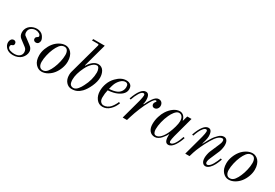

<svg xmlns="http://www.w3.org/2000/svg" viewBox="44 -1634 3683 2568"><g transform="rotate(30 1886.0 -350.0)"><path d="M24 -106Q24 -130 38 -151Q52 -172 79 -172Q94 -172 105 -161.5Q116 -151 116 -133Q116 -108 95 -101Q82 -98 75.5 -90.5Q69 -83 69 -67Q69 -52 79.5 -40Q90 -28 107 -22.5Q124 -17 140 -14.5Q156 -12 171 -12Q224 -12 252 -36Q280 -60 280 -96Q280 -140 248 -163L165 -226Q118 -256 118 -317Q118 -350 132 -377Q146 -404 168 -421Q190 -438 217 -447Q244 -456 272 -456Q302 -456 328 -444Q354 -432 368 -413.5Q382 -395 390 -376.5Q398 -358 398 -344Q398 -321 385 -304Q372 -287 346 -287Q330 -287 318 -297.5Q306 -308 306 -324Q306 -344 319 -354Q323 -358 333 -364Q345 -371 345 -380Q345 -403 319.5 -417.5Q294 -432 266 -432Q226 -432 196 -409Q166 -386 166 -345Q166 -328 170 -317Q174 -306 179 -301Q184 -296 195 -289L288 -219Q302 -208 311 -199Q320 -190 328 -173Q336 -156 336 -136Q336 -109 324.5 -83Q313 -57 292 -35.5Q271 -14 237.5 -1Q204 12 165 12Q98 12 61 -23.5Q24 -59 24 -106Z M544 -104Q544 -63 561 -37.5Q578 -12 610 -12Q632 -12 650 -22Q668 -32 682.5 -51Q697 -70 706.5 -87.5Q716 -105 727 -130Q748 -178 761 -235.5Q774 -293 774 -340Q774 -381 758 -406.5Q742 -432 710 -432Q688 -432 669.5 -422Q651 -412 636.5 -393.5Q622 -375 612 -356.5Q602 -338 591 -314Q570 -266 557 -208.5Q544 -151 544 -104ZM472 -164Q472 -216 492 -269Q512 -322 544 -363Q576 -404 621.5 -430Q667 -456 714 -456Q738 -456 761.5 -445Q785 -434 804 -413Q823 -392 834.5 -357.5Q846 -323 846 -280Q846 -228 826.5 -175Q807 -122 775 -81Q743 -40 698 -14Q653 12 606 12Q553 12 512.5 -34Q472 -80 472 -164Z M1020 -106Q1020 -94 1020.5 -85Q1021 -76 1024.5 -61Q1028 -46 1034 -36.5Q1040 -27 1053 -19.5Q1066 -12 1084 -12Q1102 -12 1119 -22Q1136 -32 1150.5 -50Q1165 -68 1174.5 -83Q1184 -98 1195 -120Q1256 -235 1256 -349Q1256 -378 1244.5 -405Q1233 -432 1212 -432Q1178 -432 1142 -398.5Q1106 -365 1076 -306Q1020 -192 1020 -106ZM950 -136Q950 -164 956 -185L1088 -666Q1092 -678 1088 -683Q1084 -688 1073 -688H984L991 -712H1168L1070 -353L1075 -349Q1102 -396 1140 -426Q1178 -456 1220 -456Q1247 -456 1268.5 -443Q1290 -430 1302.5 -409Q1315 -388 1321.5 -362.5Q1328 -337 1328 -310Q1328 -248 1293.5 -172Q1259 -96 1217 -52Q1186 -20 1151 -4Q1116 12 1070 12Q1021 12 985.5 -28Q950 -68 950 -136Z M1414 -158Q1414 -218 1436 -277Q1458 -336 1502 -381Q1574 -456 1652 -456Q1692 -456 1717.5 -436Q1743 -416 1743 -372Q1743 -294 1642 -247Q1590 -222 1500 -215Q1486 -159 1486 -98Q1486 -54 1506 -33Q1526 -12 1553 -12Q1580 -12 1606 -25Q1632 -38 1648 -55.5Q1664 -73 1678.5 -95.5Q1693 -118 1699 -131Q1705 -144 1709 -155L1730 -148Q1706 -80 1657 -34Q1608 12 1548 12Q1488 12 1451 -37.5Q1414 -87 1414 -158ZM1506 -240Q1579 -245 1623 -265Q1654 -279 1674.5 -309Q1695 -339 1695 -378Q1695 -406 1683.5 -419Q1672 -432 1653 -432Q1612 -432 1577 -395Q1542 -358 1526 -313Q1514 -279 1506 -240Z M1808 -268Q1874 -456 1955 -456Q2013 -456 2013 -354Q2013 -326 2004 -296L2011 -294Q2026 -326 2039.5 -350Q2053 -374 2071.5 -400.5Q2090 -427 2110.5 -441.5Q2131 -456 2151 -456Q2184 -456 2201 -436Q2218 -416 2218 -387Q2218 -361 2201 -340.5Q2184 -320 2156 -320Q2139 -320 2128 -332Q2117 -344 2117 -362Q2117 -380 2129 -394Q2139 -404 2139 -409Q2139 -412 2138.5 -414.5Q2138 -417 2135 -419Q2132 -421 2126 -421Q2103 -421 2064 -353Q2025 -285 1992.5 -204.5Q1960 -124 1941 -62L1922 0H1856L1940 -310Q1955 -370 1955 -395Q1955 -422 1936 -422Q1908 -422 1879 -374.5Q1850 -327 1828 -262Z M2244 -125Q2244 -186 2262 -243Q2280 -300 2303 -335Q2338 -390 2384.5 -423Q2431 -456 2479 -456Q2510 -456 2535 -434.5Q2560 -413 2571 -368L2575 -366L2597 -444H2663L2578 -129Q2564 -73 2564 -49Q2564 -22 2582 -22Q2610 -22 2639 -66.5Q2668 -111 2691 -182L2711 -176Q2700 -142 2686 -111.5Q2672 -81 2653 -51.5Q2634 -22 2611 -5Q2588 12 2564 12Q2506 12 2506 -90L2507 -117L2504 -119Q2496 -100 2482 -80Q2468 -60 2449 -38Q2430 -16 2405 -2Q2380 12 2356 12Q2303 12 2273.5 -25.5Q2244 -63 2244 -125ZM2316 -85Q2316 -56 2327 -34Q2338 -12 2362 -12Q2398 -12 2433 -49Q2468 -86 2496 -150Q2516 -196 2531 -250.5Q2546 -305 2546 -340Q2546 -384 2528 -408Q2510 -432 2479 -432Q2462 -432 2446 -421Q2430 -410 2416 -392.5Q2402 -375 2391.5 -357.5Q2381 -340 2372 -320Q2346 -264 2331 -201Q2316 -138 2316 -85Z M2774 -268Q2840 -456 2921 -456Q2979 -456 2979 -354Q2979 -334 2969.5 -292.5Q2960 -251 2953 -233L2956 -230Q2960 -236 2973 -261.5Q2986 -287 2995 -303Q3004 -319 3020 -344.5Q3036 -370 3051 -387Q3066 -404 3084 -421.5Q3102 -439 3121 -447.5Q3140 -456 3160 -456Q3190 -456 3207.5 -431.5Q3225 -407 3225 -360Q3225 -338 3218.5 -307Q3212 -276 3205 -258L3141 -109Q3125 -74 3125 -50Q3125 -36 3130.5 -27Q3136 -18 3148 -18Q3166 -18 3185 -35.5Q3204 -53 3220 -81.5Q3236 -110 3246.5 -133.5Q3257 -157 3266 -182L3286 -176Q3268 -125 3247.5 -85Q3227 -45 3197.5 -16.5Q3168 12 3137 12Q3110 12 3091.5 -12Q3073 -36 3073 -84Q3073 -106 3079 -136Q3085 -166 3093 -186L3157 -335Q3173 -370 3173 -394Q3173 -426 3151 -426Q3090 -426 3024 -313Q2984 -246 2953 -178.5Q2922 -111 2908 -66L2888 0H2822L2906 -310Q2921 -370 2921 -395Q2921 -422 2902 -422Q2882 -422 2861 -397Q2840 -372 2824 -338Q2808 -304 2794 -262Z M3434 -104Q3434 -63 3451 -37.5Q3468 -12 3500 -12Q3522 -12 3540 -22Q3558 -32 3572.5 -51Q3587 -70 3596.5 -87.5Q3606 -105 3617 -130Q3638 -178 3651 -235.5Q3664 -293 3664 -340Q3664 -381 3648 -406.5Q3632 -432 3600 -432Q3578 -432 3559.5 -422Q3541 -412 3526.5 -393.5Q3512 -375 3502 -356.5Q3492 -338 3481 -314Q3460 -266 3447 -208.5Q3434 -151 3434 -104ZM3362 -164Q3362 -216 3382 -269Q3402 -322 3434 -363Q3466 -404 3511.5 -430Q3557 -456 3604 -456Q3628 -456 3651.5 -445Q3675 -434 3694 -413Q3713 -392 3724.5 -357.5Q3736 -323 3736 -280Q3736 -228 3716.5 -175Q3697 -122 3665 -81Q3633 -40 3588 -14Q3543 12 3496 12Q3443 12 3402.5 -34Q3362 -80 3362 -164Z"/></g></svg>

Font: Old Standard TT
Style: Italic
Weight: 400
Italic angle: -15.2°
Designer: Alexey Kryukov <alexios@thessalonica.org.ru>
Version: Version 2.2